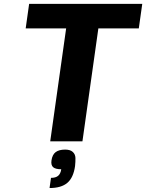

<svg xmlns="http://www.w3.org/2000/svg" viewBox="-20 -720 745 978"><path d="M704.6 -700.2 687 -575.2H481L399.9 0H235.8L316.9 -575.2H110.8L128.4 -700.2ZM312 42Q337.9 42 350.8 54Q363.8 65.9 364.3 84.7Q364.7 103.5 362.3 126Q354 185.1 323 211.4Q292 237.8 232.4 237.8L239.7 186Q263.7 186 276.1 175.5Q288.6 165 292 142.1Q262.7 142.1 250.7 131.6Q238.8 121.1 242.2 97.2Q246.6 67.4 263.7 54.7Q280.8 42 312 42Z"/></svg>

Font: Fivo Sans
Style: Italic
Weight: 700
Designer: Alexander Slobzheninov
Foundry: Alexander Slobzheninov
Version: 1.0